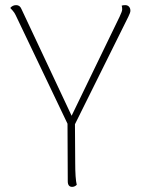

<svg xmlns="http://www.w3.org/2000/svg" viewBox="-20 -720 552 748"><path d="M480 -655 272 -236 273 -87Q273 -24 279 0Q271 8 261 8Q244 8 244 -14L243 -238L41 -661Q37 -670 29.5 -678.5Q22 -687 20 -689Q29 -700 43 -700Q57 -700 63 -686L259 -269L446 -655Q456 -676 456 -683Q456 -694 454 -698Q459 -700 468 -700Q477 -700 482.5 -694Q488 -688 488 -678Q488 -671 480 -655Z"/></svg>

Font: Arima Madurai Thin
Style: Regular
Weight: 250
Designer: Joana Correia and Natanael Gama
Foundry: NDISCOVER
Version: Version 1.020; ttfautohint (v1.5) -l 7 -r 28 -G 50 -x 13 -D 